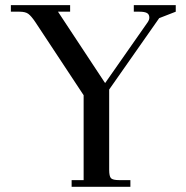

<svg xmlns="http://www.w3.org/2000/svg" viewBox="-20 -722 718 742"><path d="M22 -676.8V-702.1H251V-676.8H204.1L386.2 -400.9L550.8 -636.2Q557.1 -645.5 557.1 -653.8Q557.1 -666.5 548.1 -671.6Q539.1 -676.8 519 -676.8H497.1V-702.1H659.2V-676.8L595.2 -651.9L401.9 -376V-65.9Q401.9 -41 408.9 -33.4Q416 -25.9 440.9 -25.9H483.9V0H256.8V-25.9H303.2V-354L116.2 -637.2Q100.6 -660.2 89.4 -668.5Q78.1 -676.8 55.2 -676.8Z"/></svg>

Font: Dihjauti S
Style: Bold
Weight: 700
Designer: T. Christopher White
Version: Version 3.0.0